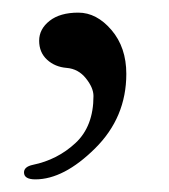

<svg xmlns="http://www.w3.org/2000/svg" viewBox="-20 -137 268 304"><path d="M36 147Q18 147 18 136Q18 127 32 124Q71 116 99.5 89.5Q128 63 128 15Q128 2 116 -13Q104 -28 85.5 -29.5Q67 -31 54.5 -42.5Q42 -54 42 -72.5Q42 -91 58.5 -104Q75 -117 104 -117Q133 -117 156.5 -89.5Q180 -62 180 -20Q180 49 130.5 98Q81 147 36 147Z"/></svg>

Font: EB Garamond
Style: Regular
Weight: 400
Version: Version 0.012